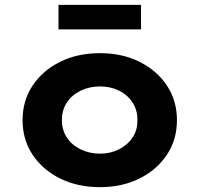

<svg xmlns="http://www.w3.org/2000/svg" viewBox="-20 -761 821 791"><path d="M392 10Q299 10 227 -26Q155 -62 114 -124Q73 -186 73 -266Q73 -346 114 -408Q155 -470 227 -506Q299 -542 392 -542Q484 -542 555.5 -506Q627 -470 668 -408Q709 -346 709 -266Q709 -186 668 -124Q627 -62 555.5 -26Q484 10 392 10ZM392 -128Q435 -128 470.5 -146Q506 -164 526.5 -195Q547 -226 546 -266Q547 -306 526.5 -338Q506 -370 470.5 -387.5Q435 -405 392 -405Q348 -405 311.5 -387Q275 -369 255 -338Q235 -307 235 -266Q235 -226 255 -195Q275 -164 311.5 -146Q348 -128 392 -128ZM221 -640V-741H561V-640Z"/></svg>

Font: Lexend Exa
Style: Bold
Weight: 700
Designer: Bonnie Shaver-Troup, Thomas Jockin
Foundry: Lexend
Version: Version 1.007